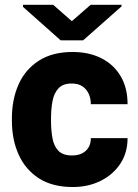

<svg xmlns="http://www.w3.org/2000/svg" viewBox="-20 -749 561 779"><path d="M275.4 9.8Q192.4 9.8 137.7 -25.6Q83 -61 55.7 -121.6Q28.3 -182.1 28.3 -258.3V-269.5Q28.3 -345.7 55.4 -406.5Q82.5 -467.3 137.5 -502.7Q192.4 -538.1 274.4 -538.1Q340.8 -538.1 390.9 -512.9Q440.9 -487.8 469.2 -440.4Q497.6 -393.1 497.6 -326.2H348.6Q348.6 -349.1 340.1 -368.2Q331.5 -387.2 314.5 -398.7Q297.4 -410.2 271 -410.2Q235.4 -410.2 217.3 -390.6Q199.2 -371.1 193.1 -339.1Q187 -307.1 187 -269.5V-258.3Q187 -220.2 192.9 -188.2Q198.7 -156.2 217 -137.2Q235.4 -118.2 272 -118.2Q295.9 -118.2 313 -126.7Q330.1 -135.3 339.4 -151.1Q348.6 -167 348.6 -188.5H497.6Q497.6 -129.4 468.3 -85Q439 -40.5 388.7 -15.4Q338.4 9.8 275.4 9.8ZM473.1 -723.1 317.4 -585.4H226.1L73.2 -721.2V-729.5H195.8L271.5 -663.1L347.7 -729.5H473.1Z"/></svg>

Font: Heebo ExtraBold
Style: Regular
Weight: 800
Designer: Oded Ezer
Foundry: Ezer Type House
Version: Version 3.100